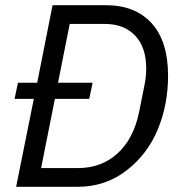

<svg xmlns="http://www.w3.org/2000/svg" viewBox="-20 -718 695 738"><path d="M42 0 110 -338H36L49 -400H123L182 -698H387Q500 -698 563 -628.5Q626 -559 626 -427Q626 -316 586.5 -220.5Q547 -125 466 -62.5Q385 0 278 0ZM138 -72H280Q370 -72 432 -128.5Q494 -185 515 -289L536 -394Q542 -424 542 -455Q542 -536 499.5 -581Q457 -626 383 -626H248L203 -400H336L323 -338H191Z"/></svg>

Font: Aneliza
Style: Italic
Weight: 400
Italic angle: -11.31°
Designer: Mike Abbink, Paul van der Laan, Pieter van Rosmalen
Foundry: Bold Monday
Version: Version 3.0